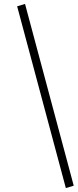

<svg xmlns="http://www.w3.org/2000/svg" viewBox="-20 -755 394 974"><path d="M314 199 67 -723 107 -735 354 187Z"/></svg>

Font: Piazzolla Light
Style: Italic
Weight: 300
Italic angle: -11.3°
Designer: Juan Pablo del Peral
Foundry: Huerta Tipografica
Version: Version 1.330